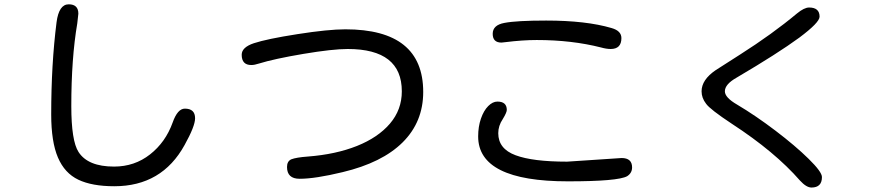

<svg xmlns="http://www.w3.org/2000/svg" viewBox="-20 -798 4040 877"><path d="M293.9 -778.3Q337.9 -778.3 337.9 -735.4L333 -691.4Q305.7 -531.2 305.7 -313.5Q305.7 -154.3 338.9 -103.5Q381.8 -37.1 501 -37.1Q594.7 -37.1 665.5 -92.8Q736.3 -148.4 768.6 -238.3Q791 -301.8 824.2 -301.8Q871.1 -301.8 871.1 -257.8Q871.1 -221.7 823.2 -135.7Q719.7 52.7 502 52.7Q400.4 52.7 337.9 22.9Q275.4 -6.8 244.6 -78.6Q213.9 -150.4 213.9 -275.4Q213.9 -504.9 238.3 -696.3Q249 -778.3 293.9 -778.3Z M1913.1 -377.9Q1913.1 -241.2 1819.3 -147.9Q1725.6 -54.7 1544.9 -11.7Q1419.9 18.6 1348.6 18.6Q1291 18.6 1291 -35.2Q1291 -61.5 1310.5 -70.3Q1333 -79.1 1386.7 -83Q1513.7 -92.8 1610.4 -131.3Q1707 -169.9 1761.2 -233.4Q1815.4 -296.9 1815.4 -380.9Q1815.4 -574.2 1568.4 -574.2Q1499 -574.2 1365.7 -551.8Q1232.4 -529.3 1163.1 -507.8Q1142.6 -501 1127.9 -501Q1084 -501 1084 -547.9Q1084 -582 1139.6 -600.6Q1198.2 -620.1 1338.9 -642.1Q1479.5 -664.1 1557.6 -664.1Q1913.1 -664.1 1913.1 -377.9Z M2773.4 -669.9Q2818.4 -657.2 2818.4 -624Q2818.4 -574.2 2769.5 -574.2Q2750 -574.2 2725.6 -581.1Q2591.8 -615.2 2431.6 -615.2Q2367.2 -615.2 2289.1 -605.5L2270.5 -603.5Q2230.5 -603.5 2230.5 -643.6Q2230.5 -683.6 2284.2 -693.4Q2339.8 -704.1 2474.6 -704.1Q2657.2 -704.1 2773.4 -669.9ZM2867.2 -33.2Q2867.2 -7.8 2844.7 6.8Q2802.7 30.3 2574.2 30.3Q2164.1 30.3 2164.1 -174.8Q2164.1 -219.7 2176.8 -256.3Q2189.5 -293 2210 -313.5Q2230.5 -334 2252 -334Q2294.9 -334 2294.9 -295.9Q2294.9 -284.2 2276.4 -253.9Q2255.9 -223.6 2255.9 -189.5Q2255.9 -118.2 2335 -88.9Q2413.1 -59.6 2570.3 -59.6L2819.3 -76.2Q2867.2 -76.2 2867.2 -33.2Z M3723.6 -721.7Q3723.6 -695.3 3630.9 -626Q3532.2 -553.7 3344.7 -443.4Q3291 -413.1 3291 -380.9Q3291 -352.5 3346.7 -320.3Q3430.7 -270.5 3522 -201.2Q3613.3 -131.8 3673.8 -72.3Q3734.4 -12.7 3734.4 10.7Q3734.4 58.6 3686.5 58.6Q3663.1 58.6 3633.8 26.4Q3519.5 -104.5 3323.2 -232.4Q3222.7 -298.8 3205.1 -324.2Q3184.6 -350.6 3184.6 -380.9Q3184.6 -433.6 3249 -477.5L3360.4 -548.8Q3507.8 -642.6 3620.1 -736.3Q3653.3 -763.7 3675.8 -763.7Q3723.6 -763.7 3723.6 -721.7Z"/></svg>

Font: jf-openhuninn-1.1
Style: Regular
Weight: 400
Designer: [Kosugi Maru]
      Designed by Motoya company      

      [Varela Round]
      Joe Prince(Latin component); Avraham Co
Foundry: justfont CO.,LTD.
Version: 1.1